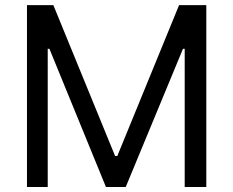

<svg xmlns="http://www.w3.org/2000/svg" viewBox="-20 -748 933 768"><path d="M87.9 -727.5H193.4L440.4 -124H449.2L696.3 -727.5H805.2V0H718.8V-552.7H711.9L482.9 0H403.8L177.7 -552.7H170.9V0H87.9Z"/></svg>

Font: Inter
Style: Regular
Weight: 400
Designer: Rasmus Andersson
Foundry: rsms
Version: Version 4.000;git-8c9346024